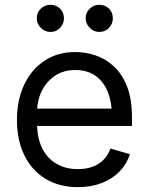

<svg xmlns="http://www.w3.org/2000/svg" viewBox="-20 -770 620 802"><path d="M305.7 11.7Q227.1 11.7 169.7 -23.4Q112.3 -58.6 81.5 -121.8Q50.8 -185.1 50.8 -268.6Q50.8 -352.5 81.1 -416.5Q111.3 -480.5 166.3 -516.6Q221.2 -552.7 294.9 -552.7Q337.4 -552.7 379.4 -538.6Q421.4 -524.4 455.8 -492.7Q490.2 -460.9 510.7 -408.7Q531.2 -356.4 531.2 -280.3V-244.1H110.4V-316.4H485.8L447.3 -289.1Q447.3 -343.8 430.2 -386.2Q413.1 -428.7 379.2 -453.1Q345.2 -477.5 294.9 -477.5Q244.6 -477.5 208.7 -452.9Q172.9 -428.2 153.8 -388.7Q134.8 -349.1 134.8 -303.7V-255.9Q134.8 -193.8 156.2 -150.9Q177.7 -107.9 216.3 -85.7Q254.9 -63.5 305.7 -63.5Q338.4 -63.5 365.2 -73Q392.1 -82.5 411.6 -101.8Q431.2 -121.1 441.4 -149.4L522.5 -126Q509.8 -85 479.7 -54Q449.7 -22.9 405.3 -5.6Q360.8 11.7 305.7 11.7ZM190.4 -636.7Q168 -636.2 150.6 -653.6Q133.3 -670.9 133.8 -693.4Q133.3 -717.8 150.6 -733.9Q168 -750 190.4 -750Q214.8 -750 231 -733.9Q247.1 -717.8 247.1 -693.4Q247.1 -670.9 231 -653.6Q214.8 -636.2 190.4 -636.7ZM394.5 -636.7Q372.1 -636.2 355 -653.6Q337.9 -670.9 337.9 -693.4Q337.9 -717.8 355 -733.9Q372.1 -750 394.5 -750Q418.9 -750 435.3 -733.9Q451.7 -717.8 451.2 -693.4Q451.7 -670.9 435.3 -653.6Q418.9 -636.2 394.5 -636.7Z"/></svg>

Font: Inter V
Style: 
Weight: 400
Designer: Rasmus Andersson
Foundry: rsms
Version: Version 4.000;git-a3f224843